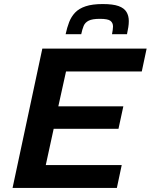

<svg xmlns="http://www.w3.org/2000/svg" viewBox="-20 -928 744 948"><path d="M42 0 189 -688H704L680 -575H306L268 -403H589L565 -292H245L206 -113H581L557 0ZM304 -759Q311 -792 321.5 -819Q332 -846 351 -866Q370 -886 403 -897Q436 -908 487 -908Q538 -908 565.5 -898Q593 -888 604.5 -869Q616 -850 616 -824Q616 -809 613.5 -793.5Q611 -778 607 -759H533Q535 -770 536.5 -779.5Q538 -789 538 -797Q538 -815 525.5 -825Q513 -835 473 -835Q436 -835 418 -826Q400 -817 393 -800Q386 -783 381 -759Z"/></svg>

Font: Saira SemiExpanded SemiBold
Style: Italic
Weight: 600
Width: 6
Italic angle: -12°
Designer: Hector Gatti with collaboration of the Omnibus-Type team
Foundry: Omnibus-Type
Version: Version 1.101